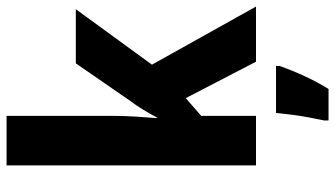

<svg xmlns="http://www.w3.org/2000/svg" viewBox="-238 -628 1021 585"><g transform="rotate(-90 272.5 -335.5)"><path d="M212 -506Q212 -470 210 -436.5Q208 -403 205 -368H207Q220 -392 231.5 -411Q243 -430 256 -447L372 -615H537L368 -383L545 -66H377L266 -280L212 -233V-66H61V-826H212ZM364 6Q351 43 333.5 81Q316 119 294 155H198V142Q202 123 207 96.5Q212 70 215.5 43Q219 16 221 -5H364Z"/></g></svg>

Font: Noto Sans Malayalam UI Condensed ExtraBold
Style: Regular
Weight: 800
Width: 3
Designer: Jelle Bosma - Monotype Design Team
Foundry: Monotype Imaging Inc.
Version: Version 2.104; ttfautohint (v1.8.4.7-5d5b)